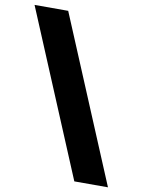

<svg xmlns="http://www.w3.org/2000/svg" viewBox="-91 -813 709 955"><g transform="rotate(10 263.5 -335.0)"><path d="M522 80.1H352.1L4.9 -750H174.8Z"/></g></svg>

Font: TASA Explorer
Style: Regular
Weight: 900
Designer: Weizhong Zhang
Foundry: Local Remote
Version: Version 1.000;Glyphs 3.1.2 (3151)